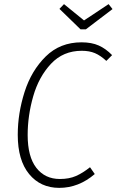

<svg xmlns="http://www.w3.org/2000/svg" viewBox="-20 -899 565 930"><path d="M523 -632 495 -604Q467 -630 440 -641.5Q413 -653 376 -653Q286 -653 227 -590Q168 -527 141 -433Q114 -339 114 -245Q114 -140 156 -86Q198 -32 270 -32Q315 -32 348 -46.5Q381 -61 416 -89L439 -56Q361 11 267 11Q176 11 121 -56Q66 -123 66 -246Q66 -350 99 -453.5Q132 -557 201.5 -625.5Q271 -694 375 -694Q424 -694 458.5 -678.5Q493 -663 523 -632ZM506 -879 525 -855 396 -757H370L268 -856L290 -879L387 -800Z"/></svg>

Font: Fira Sans Condensed ExtraLight
Style: Italic
Weight: 275
Width: 3
Italic angle: -8°
Designer: Carrois Corporate & Edenspiekermann AG
Foundry: Carrois Corporate GbR & Edenspiekermann AG
Version: Version 4.203